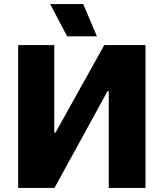

<svg xmlns="http://www.w3.org/2000/svg" viewBox="-20 -921 802 941"><path d="M309 -743H455L388 -901H226ZM69 0H247L507 -474H513V0H693V-700H491L252 -271H246V-700H69Z"/></svg>

Font: Fixel Display ExtraBold
Style: Regular
Weight: 800
Designer: AlfaBravo + MacPaw
Foundry: Kyrylo Tkachov, Marchela Mozhyna, Serhii Makarenko, Maria Weinstein, Zakhar Kryvoshyya
Version: Version 1.211